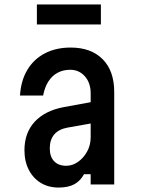

<svg xmlns="http://www.w3.org/2000/svg" viewBox="-20 -830 640 864"><path d="M398 -372V-276L285 -256Q245 -249 224.5 -225.5Q204 -202 204 -162Q204 -125 223.5 -104.5Q243 -84 278 -84Q306 -84 331 -101.5Q356 -119 372 -148Q388 -177 388 -212V-410Q388 -457 362 -486.5Q336 -516 296 -516Q264 -516 239 -502.5Q214 -489 197.5 -463Q181 -437 174 -400H70Q74 -467 103 -515.5Q132 -564 182 -590Q232 -616 298 -616Q390 -616 442 -563.5Q494 -511 494 -416V0H388V-46H358Q342 -16 314.5 -1Q287 14 244 14Q198 14 163.5 -7Q129 -28 109.5 -66Q90 -104 90 -154Q90 -232 136 -282Q182 -332 267 -348ZM146 -720V-810H434V-720Z"/></svg>

Font: Martian Mono Condensed
Style: Regular
Weight: 400
Width: 3
Designer: Roman Shamin
Foundry: Evil Martians
Version: Version 1.000